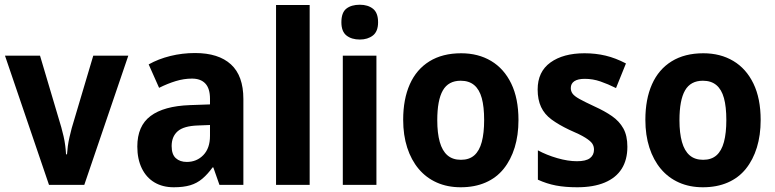

<svg xmlns="http://www.w3.org/2000/svg" viewBox="-20 -781 3275 811"><path d="M187 0 1 -546H149L239 -243Q244 -225 248.5 -205.5Q253 -186 255.5 -166.5Q258 -147 259 -129H263Q264 -145 266.5 -163.5Q269 -182 273.5 -201.5Q278 -221 283 -240L374 -546H522L336 0Z M804 -557Q903 -557 955.5 -509Q1008 -461 1008 -363V0H907L881 -74H878Q857 -45 834.5 -26Q812 -7 783.5 1.5Q755 10 714 10Q667 10 632.5 -10.5Q598 -31 579 -70Q560 -109 560 -162Q560 -249 616 -291Q672 -333 782 -337L867 -340V-364Q867 -407 847.5 -428Q828 -449 791 -449Q757 -449 722.5 -438.5Q688 -428 652 -410L608 -509Q649 -532 699.5 -544.5Q750 -557 804 -557ZM816 -251Q756 -249 730.5 -226.5Q705 -204 705 -164Q705 -129 722.5 -113Q740 -97 769 -97Q811 -97 839 -126Q867 -155 867 -207V-253Z M1288 0H1146V-760H1288Z M1570 -546V0H1428V-546ZM1500 -761Q1534 -761 1555.5 -744Q1577 -727 1577 -687Q1577 -648 1555 -631Q1533 -614 1500 -614Q1465 -614 1443.5 -631Q1422 -648 1422 -687Q1422 -728 1443 -744.5Q1464 -761 1500 -761Z M2170 -274Q2170 -210 2154 -158Q2138 -106 2107.5 -68Q2077 -30 2031 -10Q1985 10 1926 10Q1870 10 1825 -10Q1780 -30 1748.5 -67.5Q1717 -105 1700 -157.5Q1683 -210 1683 -275Q1683 -362 1711 -425Q1739 -488 1794 -522Q1849 -556 1928 -556Q2000 -556 2054.5 -523.5Q2109 -491 2139.5 -428Q2170 -365 2170 -274ZM1827 -273Q1827 -219 1837.5 -181.5Q1848 -144 1870 -125Q1892 -106 1927 -106Q1962 -106 1983.5 -125Q2005 -144 2015 -181.5Q2025 -219 2025 -274Q2025 -330 2015 -366.5Q2005 -403 1983 -421.5Q1961 -440 1926 -440Q1874 -440 1850.5 -399Q1827 -358 1827 -273Z M2630 -161Q2630 -106 2606 -68Q2582 -30 2534.5 -10Q2487 10 2418 10Q2367 10 2328 2.5Q2289 -5 2252 -22V-146Q2289 -126 2334 -113Q2379 -100 2417 -100Q2455 -100 2472 -113Q2489 -126 2489 -149Q2489 -163 2482 -174Q2475 -185 2453 -199Q2431 -213 2384 -233Q2340 -254 2310 -276Q2280 -298 2265.5 -329Q2251 -360 2251 -403Q2251 -478 2305 -517Q2359 -556 2449 -556Q2496 -556 2538 -546Q2580 -536 2624 -513L2582 -409Q2548 -426 2516 -437Q2484 -448 2450 -448Q2421 -448 2406 -438Q2391 -428 2391 -409Q2391 -396 2398.5 -385.5Q2406 -375 2427.5 -363Q2449 -351 2492 -331Q2534 -312 2565 -290.5Q2596 -269 2613 -238.5Q2630 -208 2630 -161Z M3193 -274Q3193 -210 3177 -158Q3161 -106 3130.5 -68Q3100 -30 3054 -10Q3008 10 2949 10Q2893 10 2848 -10Q2803 -30 2771.5 -67.5Q2740 -105 2723 -157.5Q2706 -210 2706 -275Q2706 -362 2734 -425Q2762 -488 2817 -522Q2872 -556 2951 -556Q3023 -556 3077.5 -523.5Q3132 -491 3162.5 -428Q3193 -365 3193 -274ZM2850 -273Q2850 -219 2860.5 -181.5Q2871 -144 2893 -125Q2915 -106 2950 -106Q2985 -106 3006.5 -125Q3028 -144 3038 -181.5Q3048 -219 3048 -274Q3048 -330 3038 -366.5Q3028 -403 3006 -421.5Q2984 -440 2949 -440Q2897 -440 2873.5 -399Q2850 -358 2850 -273Z"/></svg>

Font: Noto Sans Thai SemiCondensed
Style: Bold
Weight: 700
Width: 4
Designer: Monotype Design Team
Foundry: Monotype Imaging Inc.
Version: Version 2.001